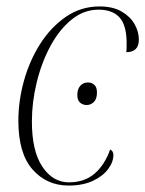

<svg xmlns="http://www.w3.org/2000/svg" viewBox="-20 -566 451 596"><path d="M193 10Q125 10 81 -40Q37 -90 37 -191Q37 -252 54 -314Q71 -376 104 -428.5Q137 -481 184 -513.5Q231 -546 289 -546Q330 -546 357 -530.5Q384 -515 397.5 -491.5Q411 -468 411 -443Q411 -404 372 -404Q373 -411 373 -419.5Q373 -428 373 -437Q372 -490 350 -513Q328 -536 286 -536Q240 -536 202 -505Q164 -474 136.5 -423Q109 -372 94 -310.5Q79 -249 79 -189Q79 -97 111.5 -48.5Q144 0 194 0Q242 0 273.5 -27Q305 -54 322 -102Q332 -97 332 -85Q332 -63 315.5 -41Q299 -19 268 -4.5Q237 10 193 10ZM249 -240Q237 -240 228.5 -247.5Q220 -255 220 -271Q220 -289 229 -299.5Q238 -310 253 -310Q265 -310 273 -302.5Q281 -295 281 -279Q281 -259 271.5 -249.5Q262 -240 249 -240Z"/></svg>

Font: Noto Serif Display SemiCondensed ExtraLight
Style: Italic
Weight: 200
Width: 4
Italic angle: -12°
Designer: Monotype Design Team
Foundry: Monotype Imaging Inc.
Version: Version 2.009